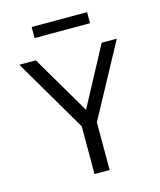

<svg xmlns="http://www.w3.org/2000/svg" viewBox="-117 -873 797 957"><g transform="rotate(-15 281.5 -394.5)"><path d="M251 0V-246L30 -623H115L293 -320L455 -623H533L329 -246V0ZM138 -732V-789H424V-732Z"/></g></svg>

Font: Inconsolata SemiExpanded
Style: Regular
Weight: 400
Width: 6
Monospace: yes
Designer: Raph Levien, Cyreal, Brenton Simpson
Foundry: Raph Levien, Cyreal, Google
Version: Version 3.100; ttfautohint (v1.8.4.7-5d5b)